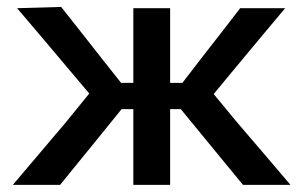

<svg xmlns="http://www.w3.org/2000/svg" viewBox="-20 -520 853 540"><path d="M16 0Q54 -44.5 91.5 -89Q129 -133.5 166.5 -177.5L231 -257L177 -321Q139.5 -365.5 102.8 -409Q66 -452.5 28 -497L152 -500.5Q179 -466 206.8 -431.2Q234.5 -396.5 261.5 -361.5L320.5 -287H355V-497H458.5V-287H493L550 -361Q576.5 -395 603.2 -429.2Q630 -463.5 655.5 -497H782Q745 -453 708.5 -409.2Q672 -365.5 636 -322L581 -255.5L645 -178Q683 -134 721 -89.2Q759 -44.5 797 0H663.5Q635.5 -34 609 -66.2Q582.5 -98.5 555 -132L488.5 -213H458.5V0H355V-213H322L255.5 -131Q229 -98 202.2 -65.5Q175.5 -33 149 0Z"/></svg>

Font: Commissioner Medium
Style: Regular
Weight: 500
Designer: Kostas Bartsokas
Foundry: Kostas Bartsokas
Version: Version 1.000; ttfautohint (v1.8.3)